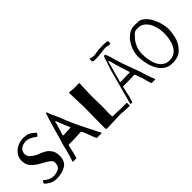

<svg xmlns="http://www.w3.org/2000/svg" viewBox="78 -1710 2601 2601"><g transform="rotate(-45 1378.0 -410.0)"><path d="M448 -635Q458 -628 458 -621Q458 -617 454 -613Q451 -609 442 -596Q433 -583 428 -583Q423 -583 415 -588L408 -594Q332 -649 278 -649Q209 -649 173.5 -617.5Q138 -586 138 -538Q138 -497 167.5 -468Q197 -439 245 -413Q259 -407 274 -402Q324 -383 361.5 -361.5Q399 -340 429 -296.5Q459 -253 459 -187Q459 -74 382 -32.5Q305 9 210 9Q155 9 110.5 -16Q66 -41 47 -60Q37 -69 42 -78Q43 -80 50.5 -94Q58 -108 64 -108H66Q69 -108 71.5 -106.5Q74 -105 77.5 -101Q81 -97 86 -92Q99 -79 137 -62.5Q175 -46 200 -46Q253 -46 301 -68.5Q349 -91 349 -164Q349 -195 321.5 -218Q294 -241 236 -272L193 -296Q123 -336 83.5 -382Q44 -428 44 -503Q44 -565 79.5 -611Q115 -657 168.5 -681Q222 -705 275 -705Q362 -705 404 -671Q446 -637 448 -635Z M1078 -7Q1078 1 1060 1H988Q984 1 980 -6Q976 -13 973 -20Q970 -27 968 -32Q963 -42 949.5 -78Q936 -114 929 -135Q926 -145 917 -164.5Q908 -184 904 -192Q900 -204 896.5 -208Q893 -212 886 -212Q879 -212 868.5 -211Q858 -210 846 -209Q838 -207 796 -207Q767 -207 739 -205Q730 -204 707 -204L654 -205Q649 -205 646.5 -201Q644 -197 643 -191.5Q642 -186 641 -183L635 -158Q632 -144 627.5 -125.5Q623 -107 620 -91L609 -48L601 -19Q598 -7 595.5 -3.5Q593 0 588 0H529Q524 0 524 -4Q524 -6 528 -18Q536 -37 542 -56Q579 -180 586 -218Q595 -268 623 -347Q632 -381 640 -409Q643 -423 649 -443Q668 -513 687 -574L712 -654Q720 -685 732 -718Q738 -733 746 -725Q752 -721 755 -711Q758 -701 759 -697Q762 -685 812 -577Q832 -536 855 -470Q865 -441 910 -345Q933 -298 940 -280Q956 -245 1026 -110L1038 -85Q1061 -34 1073 -20Q1078 -10 1078 -7ZM834 -355Q834 -357 831 -363Q826 -372 808 -413.5Q790 -455 783 -476Q773 -500 767.5 -516Q762 -532 759 -538Q757 -543 754.5 -548Q752 -553 750 -556Q748 -559 746 -559Q743 -559 739.5 -544Q736 -529 734 -521Q716 -463 708 -433Q704 -418 696.5 -396.5Q689 -375 686 -367Q683 -357 683 -351Q683 -345 692 -345Q713 -345 756.5 -346.5Q800 -348 811 -350Q818 -351 823 -351Q828 -351 831 -352Q834 -353 834 -355Z M1339 -596Q1335 -514 1335 -473L1337 -322Q1338 -286 1338 -248L1336 -139L1335 -119L1336 -91L1338 -56L1481 -51L1600 -50H1602Q1608 -50 1609 -48Q1610 -46 1609.5 -42.5Q1609 -39 1609 -37Q1608 -33 1609.5 -22Q1611 -11 1611 -2Q1611 5 1606 7Q1601 9 1593.5 8.5Q1586 8 1582 8L1529 5Q1459 -1 1430 -1Q1398 -1 1268 5L1177 8Q1155 8 1155 -12V-90L1159 -425Q1159 -463 1154 -563L1150 -686Q1150 -703 1163 -703Q1168 -703 1180 -700Q1192 -697 1199 -697Q1227 -693 1266 -693Q1293 -693 1317 -696Q1332 -698 1338 -694Q1344 -690 1344 -681Q1344 -674 1342.5 -666.5Q1341 -659 1341 -650Z M1808 -823Q1853 -831 1927 -831Q1966 -831 1991 -827Q2011 -826 2015.5 -821Q2020 -816 2020 -810.5Q2020 -805 2020 -802V-787Q2020 -771 1997 -771Q1990 -771 1981 -773Q1972 -775 1968 -776Q1947 -783 1931 -783Q1909 -782 1889 -780Q1869 -778 1862 -777Q1841 -773 1826 -772Q1805 -770 1794 -768Q1760 -764 1736 -764Q1670 -764 1670 -787V-800Q1670 -816 1672 -823Q1673 -828 1679 -828Q1683 -828 1701 -822.5Q1719 -817 1736 -814Q1759 -814 1780 -818Q1801 -822 1808 -823ZM2107 -4Q2107 0 2096 0H2040Q2036 0 2033.5 -1.5Q2031 -3 2029 -9Q2025 -20 2018 -45Q2009 -70 2006 -90Q2003 -105 1996.5 -126Q1990 -147 1985 -158Q1976 -177 1969 -201L1960 -230Q1955 -241 1952.5 -243.5Q1950 -246 1944 -246Q1923 -246 1913 -245L1870 -243Q1862 -242 1796 -242H1735H1733Q1727 -242 1724 -231L1722 -221L1718 -202Q1716 -197 1705 -144Q1702 -127 1695 -100Q1693 -80 1686 -67Q1684 -64 1681 -53Q1678 -42 1676 -35Q1673 -27 1669 -9Q1668 -8 1667 -4.5Q1666 -1 1664 -0.5Q1662 0 1658 0H1638Q1629 0 1633 -13Q1633 -16 1634 -18Q1634 -20 1635 -23Q1636 -26 1638 -32L1647 -69Q1649 -75 1654 -90Q1659 -105 1661 -118Q1666 -142 1680 -191L1688 -219Q1707 -281 1712 -306L1726 -359Q1736 -392 1738 -401Q1745 -431 1758 -476L1765 -504L1771 -525Q1781 -559 1788 -574Q1790 -580 1802.5 -615.5Q1815 -651 1819 -672Q1826 -696 1833.5 -708Q1841 -720 1854 -720Q1859 -720 1864 -711Q1869 -702 1874 -689Q1879 -676 1881 -670Q1889 -651 1909 -575L1917 -547Q1918 -539 1950 -449L1969 -394L1987 -347Q2015 -268 2023 -251Q2058 -145 2064 -123Q2071 -97 2086.5 -58Q2102 -19 2104 -14Q2107 -7 2107 -4ZM1930 -318Q1930 -323 1923 -340Q1917 -355 1905 -396Q1896 -429 1887 -453Q1877 -483 1865.5 -524Q1854 -565 1852 -577Q1837 -630 1832 -630Q1829 -630 1822 -603L1816 -581Q1809 -554 1798 -513.5Q1787 -473 1778 -445Q1772 -419 1761.5 -379.5Q1751 -340 1745 -325Q1743 -319 1743 -318Q1743 -311 1749.5 -309Q1756 -307 1762.5 -307.5Q1769 -308 1771 -308L1829 -310Q1841 -312 1863 -312L1917 -311Q1930 -311 1930 -318Z M2716 -356Q2716 -294 2696.5 -212Q2677 -130 2613 -59.5Q2549 11 2428 11Q2262 11 2192 -182Q2161 -269 2157 -376Q2157 -464 2194 -543.5Q2231 -623 2291.5 -671Q2352 -719 2416 -719Q2474 -719 2502.5 -716Q2531 -713 2554 -698Q2614 -658 2650.5 -590Q2687 -522 2701.5 -457.5Q2716 -393 2716 -356ZM2633 -356Q2633 -438 2608.5 -507.5Q2584 -577 2539.5 -618.5Q2495 -660 2437 -660Q2432 -660 2410.5 -660Q2389 -660 2373 -653Q2357 -646 2344 -632Q2311 -599 2288.5 -571.5Q2266 -544 2243.5 -490Q2221 -436 2221 -365Q2221 -281 2241.5 -208.5Q2262 -136 2307 -90.5Q2352 -45 2423 -45Q2529 -45 2581 -133.5Q2633 -222 2633 -356Z"/></g></svg>

Font: Barrio
Style: Regular
Weight: 400
Designer: Pablo Cosgaya & Sergio Jimenez
Foundry: Pablo Cosgaya & Sergio Jimenez
Version: Version 1.005